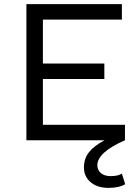

<svg xmlns="http://www.w3.org/2000/svg" viewBox="-20 -680 678 931"><path d="M571 162 587 213Q558 231 506 231Q452 231 419.5 203.5Q387 176 387 132Q387 89 411.5 58Q436 27 487 0H108V-660H571V-585H188V-372H486V-297H188V-75H586V0Q452 59 452 121Q452 145 469.5 159.5Q487 174 516 174Q552 174 571 162Z"/></svg>

Font: Elaine Sans
Style: Regular
Weight: 400
Designer: Wei Huang
Foundry: Wei Huang
Version: Version 2.001;December 24, 2019;FontCreator 12.0.0.2547 64-b